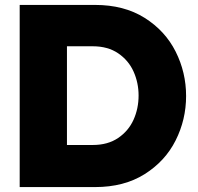

<svg xmlns="http://www.w3.org/2000/svg" viewBox="-20 -760 806 780"><path d="M736 -370Q736 -274 693.5 -189.5Q651 -105 567.5 -52.5Q484 0 366 0H60V-740H366Q484 -740 567.5 -687.5Q651 -635 693.5 -550.5Q736 -466 736 -370ZM357 -171Q418 -171 460 -199.5Q502 -228 522.5 -273.5Q543 -319 543 -372Q543 -424 522.5 -469.5Q502 -515 460 -543.5Q418 -572 357 -572H252V-171Z"/></svg>

Font: Be Vietnam Black
Style: Regular
Weight: 900
Designer: Lam Bao; Tony Le; Vietanh Nguyen
Foundry: Yellow Type Foundry
Version: Version 5.000